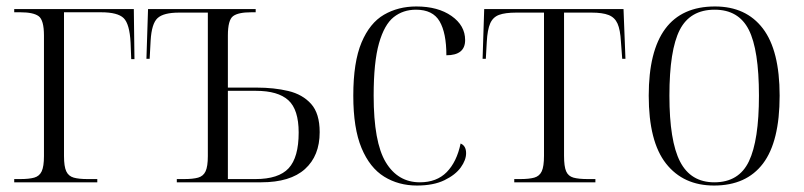

<svg xmlns="http://www.w3.org/2000/svg" viewBox="-20 -564 2486 594"><path d="M24 0V-10H42Q70 -10 86 -14.5Q102 -19 109 -34Q116 -49 116 -81V-454Q116 -502 99.5 -514Q83 -526 43 -526H24V-536H394L396 -381H386L384 -432Q381 -490 362.5 -508Q344 -526 293 -526H178V-81Q178 -49 185 -34Q192 -19 208 -14.5Q224 -10 251 -10H281V0Z M527 0V-10H549Q577 -10 593 -14.5Q609 -19 616 -34Q623 -49 623 -81V-525H534Q486 -525 467.5 -508Q449 -491 446 -438L443 -382H433L438 -536H771V-526H757Q717 -526 701 -514Q685 -502 685 -454V-293H774Q828 -293 872 -282.5Q916 -272 942.5 -242.5Q969 -213 969 -155Q969 -82 923.5 -41Q878 0 788 0ZM770 -10Q842 -10 873 -43.5Q904 -77 904 -154Q904 -225 872 -254Q840 -283 772 -283H685V-10Z M1270 10Q1213 10 1168.5 -17.5Q1124 -45 1098.5 -106Q1073 -167 1073 -268Q1073 -372 1098.5 -432.5Q1124 -493 1168 -518.5Q1212 -544 1268 -544Q1335 -544 1377 -514.5Q1419 -485 1419 -440Q1419 -393 1361 -393Q1361 -462 1340 -498Q1319 -534 1267 -534Q1227 -534 1198 -511Q1169 -488 1152.5 -430Q1136 -372 1136 -268Q1136 -124 1173.5 -62Q1211 0 1279 0Q1331 0 1362 -31.5Q1393 -63 1405 -120Q1422 -113 1422 -90Q1422 -69 1405.5 -46Q1389 -23 1355 -6.5Q1321 10 1270 10Z M1571 0V-10H1589Q1617 -10 1633 -14.5Q1649 -19 1656 -34Q1663 -49 1663 -82V-525H1577Q1543 -525 1524 -518Q1505 -511 1496.5 -491.5Q1488 -472 1486 -435L1483 -382H1473L1478 -536H1909L1915 -382H1905L1901 -435Q1899 -472 1890.5 -491Q1882 -510 1863 -517.5Q1844 -525 1810 -525H1725V-82Q1725 -49 1731.5 -34Q1738 -19 1754 -14.5Q1770 -10 1799 -10H1822V0Z M2189 10Q2094 10 2040.5 -58Q1987 -126 1987 -268Q1987 -544 2192 -544Q2288 -544 2340 -476Q2392 -408 2392 -268Q2392 -126 2340.5 -58Q2289 10 2189 10ZM2190 0Q2266 0 2297 -65Q2328 -130 2328 -268Q2328 -410 2296.5 -472Q2265 -534 2191 -534Q2115 -534 2083 -471.5Q2051 -409 2051 -268Q2051 -128 2084 -64Q2117 0 2190 0Z"/></svg>

Font: Noto Serif Display SemiCondensed Light
Style: Regular
Weight: 300
Width: 4
Designer: Monotype Design Team
Foundry: Monotype Imaging Inc.
Version: Version 2.009